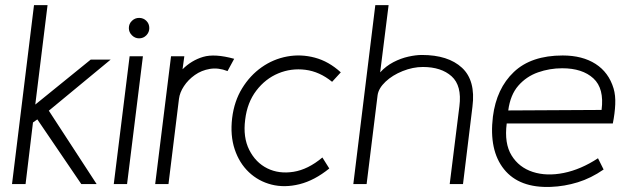

<svg xmlns="http://www.w3.org/2000/svg" viewBox="-20 -720 2460 751"><path d="M27 0 113 -700H166L118 -311L335 -487H413L171 -287L358 0H298L126 -253L109 -241L80 0Z M524 -570Q508 -570 496 -582Q484 -594 484 -610Q484 -627 496 -638.5Q508 -650 524 -650Q541 -650 552.5 -638.5Q564 -627 564 -610Q564 -594 552.5 -582Q541 -570 524 -570ZM477 0H425L487 -500H539Z M587 0 649 -500H701L694 -449Q729 -484 774.5 -497.5Q820 -511 896 -490L870 -442Q834 -456 801 -450.5Q768 -445 742 -426.5Q716 -408 699.5 -383Q683 -358 680 -333L639 0Z M1268 -61Q1210 -14 1151.5 0.5Q1093 15 1042 2Q991 -11 953.5 -46.5Q916 -82 898 -136Q880 -190 888 -258Q896 -324 927 -374.5Q958 -425 1003.5 -457Q1049 -489 1103 -499Q1157 -509 1211.5 -494.5Q1266 -480 1313 -437L1279 -400Q1230 -440 1174.5 -447Q1119 -454 1068.5 -433Q1018 -412 982.5 -365.5Q947 -319 939 -252Q930 -183 955 -133.5Q980 -84 1025.5 -61.5Q1071 -39 1128 -48Q1185 -57 1241 -104Z M1791 0H1739L1777 -305Q1787 -385 1746.5 -421.5Q1706 -458 1634 -458Q1595 -458 1555 -442Q1515 -426 1488 -400.5Q1461 -375 1457 -348L1414 0H1362L1448 -700H1500L1467 -437Q1490 -462 1519 -477Q1548 -492 1577.5 -498.5Q1607 -505 1630 -505Q1733 -505 1787 -455Q1841 -405 1828 -303Z M2377 -237H1962Q1952 -159 1981 -112Q2010 -65 2064 -47.5Q2118 -30 2185 -43.5Q2252 -57 2319 -101L2341 -57Q2292 -23 2240 -7Q2188 9 2135 11Q2011 16 1951.5 -58Q1892 -132 1908 -264Q1922 -374 1990 -438.5Q2058 -503 2181 -503Q2258 -503 2309.5 -470Q2361 -437 2380 -374Q2388 -347 2386.5 -312Q2385 -277 2377 -237ZM2179 -453Q2130 -453 2084.5 -437Q2039 -421 2007.5 -385Q1976 -349 1968 -288L2333 -290Q2344 -374 2301 -413.5Q2258 -453 2179 -453Z"/></svg>

Font: Kulim Park ExtraLight
Style: Italic
Weight: 275
Italic angle: -8°
Designer: Noponies / Dale Sattler
Foundry: Noponies
Version: Version 1.000; ttfautohint (v1.8.3)